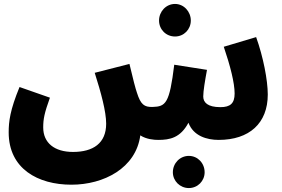

<svg xmlns="http://www.w3.org/2000/svg" viewBox="-20 -704 1430 973"><path d="M867 -519C912 -519 947 -555 947 -600C947 -645 912 -684 867 -684C821 -684 786 -645 786 -600C786 -555 821 -519 867 -519ZM342 232C506 232 669 148 691 -18C722 2 760 5 782 5C840 5 894 -5 935 -82C960 -15 1028 5 1088 5C1243 5 1337 -79 1337 -225C1337 -297 1314 -416 1278 -516L1114 -467C1147 -370 1169 -284 1169 -230C1169 -180 1147 -161 1097 -161C1032 -161 1010 -185 1010 -215C1010 -243 1019 -296 1029 -350L863 -376C839 -179 820 -164 753 -162C711 -161 693 -174 674 -234C667 -254 654 -303 636 -380L460 -335C492 -234 518 -139 518 -77C518 22 452 66 350 66C256 66 199 20 199 -58C199 -101 205 -131 233 -209L79 -263C31 -146 24 -89 24 -33C24 151 172 232 342 232ZM937 249C982 249 1017 213 1017 169C1017 123 982 86 937 86C892 86 856 123 856 169C856 213 892 249 937 249Z"/></svg>

Font: Noto Sans Arabic UI SmCn Bk
Style: Regular
Weight: 900
Width: 4
Designer: Monotype Design Team, Nadine Chahine and Nizar Qandah
Foundry: Monotype Imaging Inc.
Version: Version 2.010